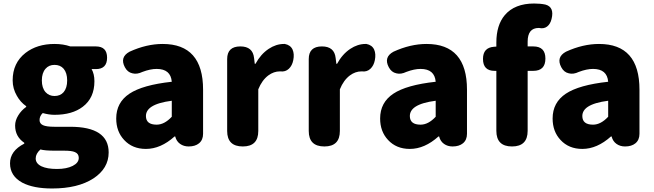

<svg xmlns="http://www.w3.org/2000/svg" viewBox="-20 -833 3722 1092"><path d="M276 239Q170 239 107 206Q37 168 37 96Q37 25 118 -16V-21Q66 -56 66 -119Q66 -148 84 -177Q101 -205 129 -225V-229Q96 -252 76 -288Q52 -329 52 -376Q52 -475 125 -532Q191 -583 290 -583Q340 -583 380 -569H484H525Q589 -569 589 -505Q589 -440 525 -440H501Q517 -412 517 -371Q517 -276 451 -226Q391 -180 290 -180Q259 -180 223 -190Q205 -173 205 -150Q205 -130 224.5 -121Q244 -112 289 -112H379Q598 -112 598 34Q598 125 511 182Q423 239 276 239ZM304 128Q359 128 393.5 110.5Q428 93 428 65Q428 41 406 32Q388 24 345 24H291Q235 24 210 17Q183 41 183 68Q183 97 216 113Q248 128 304 128ZM290 -287Q323 -287 342 -309Q362 -333 362 -375.5Q362 -418 342 -442Q323 -464 290 -464Q258 -464 239 -442Q218 -418 218 -375.5Q218 -333 239 -309Q259 -287 290 -287Z M810 14Q733 14 686 -37Q641 -85 641 -159Q641 -250 716 -300Q791 -350 957 -368Q951 -441 871 -441Q835 -441 790 -424Q759 -409 733 -416Q705 -422 690 -451Q660 -508 717 -539Q813 -583 905 -583Q1135 -583 1135 -323V-161V-72Q1135 -37 1112 -18Q1090 0 1053 0Q1025 0 1004.5 -14.5Q984 -29 977 -55V-57H973Q894 14 810 14ZM871 -124Q915 -124 957 -169V-260Q879 -250 842 -226Q810 -205 810 -173Q810 -124 871 -124Z M1361 0Q1272 0 1272 -88V-284V-497Q1272 -569 1347 -569Q1418 -569 1425 -503L1429 -470H1433Q1463 -525 1508 -555Q1550 -583 1595 -583Q1598 -583 1600 -583Q1632 -577 1644 -551Q1655 -526 1648 -491Q1642 -460 1623 -442Q1603 -423 1574 -427Q1573 -427 1572 -427Q1537 -427 1506 -404Q1470 -377 1449 -325V-88Q1449 0 1361 0Z M1825 0Q1736 0 1736 -88V-284V-497Q1736 -569 1811 -569Q1882 -569 1889 -503L1893 -470H1897Q1927 -525 1972 -555Q2014 -583 2059 -583Q2062 -583 2064 -583Q2096 -577 2108 -551Q2119 -526 2112 -491Q2106 -460 2087 -442Q2067 -423 2038 -427Q2037 -427 2036 -427Q2001 -427 1970 -404Q1934 -377 1913 -325V-88Q1913 0 1825 0Z M2311 14Q2234 14 2187 -37Q2142 -85 2142 -159Q2142 -250 2217 -300Q2292 -350 2458 -368Q2452 -441 2372 -441Q2336 -441 2291 -424Q2260 -409 2234 -416Q2206 -422 2191 -451Q2161 -508 2218 -539Q2314 -583 2406 -583Q2636 -583 2636 -323V-161V-72Q2636 -37 2613 -18Q2591 0 2554 0Q2526 0 2505.5 -14.5Q2485 -29 2478 -55V-57H2474Q2395 14 2311 14ZM2372 -124Q2416 -124 2458 -169V-260Q2380 -250 2343 -226Q2311 -205 2311 -173Q2311 -124 2372 -124Z M2892 0Q2803 0 2803 -89V-215V-430H2793Q2727 -430 2727 -498Q2727 -562 2789 -567L2803 -568V-591Q2803 -690 2851 -747Q2907 -813 3018 -813Q3054 -813 3082 -807Q3134 -793 3117 -725Q3110 -696 3091.5 -682Q3073 -668 3046 -674Q3045 -674 3044 -674Q2981 -674 2981 -596V-569H3013Q3082 -569 3082 -500Q3082 -430 3013 -430H2981V-89Q2981 0 2892 0Z M3292 14Q3215 14 3168 -37Q3123 -85 3123 -159Q3123 -250 3198 -300Q3273 -350 3439 -368Q3433 -441 3353 -441Q3317 -441 3272 -424Q3241 -409 3215 -416Q3187 -422 3172 -451Q3142 -508 3199 -539Q3295 -583 3387 -583Q3617 -583 3617 -323V-161V-72Q3617 -37 3594 -18Q3572 0 3535 0Q3507 0 3486.5 -14.5Q3466 -29 3459 -55V-57H3455Q3376 14 3292 14ZM3353 -124Q3397 -124 3439 -169V-260Q3361 -250 3324 -226Q3292 -205 3292 -173Q3292 -124 3353 -124Z"/></svg>

Font: GenSenRounded TW H
Style: Regular
Weight: 900
Version: Version 1.501;PS 1;hotconv 16.6.51;makeotf.lib2.5.65220